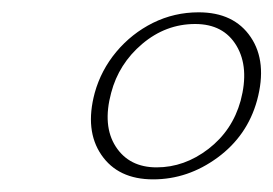

<svg xmlns="http://www.w3.org/2000/svg" viewBox="-20 -730 433 304"><path d="M294.5 -710.5Q350.5 -710.5 377 -671.2Q403.5 -632 387 -571Q371.5 -515 324.5 -480.5Q277.5 -446 222.5 -446Q167 -446 140.5 -484.8Q114 -523.5 130 -583Q140 -619 164.2 -648Q188.5 -677 222.2 -693.8Q256 -710.5 294.5 -710.5ZM289 -692Q242.5 -692 205.2 -660.5Q168 -629 156 -583Q142 -531 163.2 -498Q184.5 -465 228 -465Q272 -465 310 -494.2Q348 -523.5 361 -570.5Q375 -623 354.5 -657.5Q334 -692 289 -692Z"/></svg>

Font: Fraunces 72pt S000 Light
Style: Italic
Weight: 300
Italic angle: -16°
Version: Version 1.000; ttfautohint (v1.8.3)